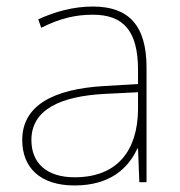

<svg xmlns="http://www.w3.org/2000/svg" viewBox="-20 -557 551 587"><path d="M264 -537C205 -537 150 -522 97 -498L106 -472C163 -501 211 -512 264 -512C357 -512 402 -463 402 -343V-300L299 -294C142 -285 48 -234 48 -129C48 -45 102 10 208 10C316 10 372 -42 400 -103H402L406 0H428V-350C428 -480 373 -537 264 -537ZM301 -270 402 -275V-220C400 -99 341 -15 208 -15C123 -15 76 -58 76 -129C76 -222 165 -263 301 -270Z"/></svg>

Font: Noto Sans Thai Looped Thin
Style: Regular
Weight: 100
Designer: Sasikarn Vongin, Ben Mitchell
Foundry: The Fontpad Ltd
Version: Version 1.001